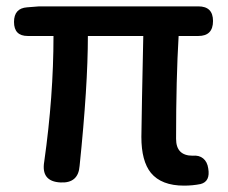

<svg xmlns="http://www.w3.org/2000/svg" viewBox="-20 -570 716 603"><path d="M558 13Q487 13 454 -27Q424 -64 424 -140Q424 -163 426 -262Q429 -397 430 -457H256Q256 -300 230 -49Q226 6 170 3Q108 0 119 -63Q148 -268 148 -457H67Q24 -457 24 -501Q24 -544 65 -547L103 -550H376H603Q649 -550 649 -504Q649 -457 603 -457H541Q533 -324 533 -134Q533 -81 585 -81Q605 -83 618 -72.5Q631 -62 634 -41Q641 0 610 8Q585 13 558 13Z"/></svg>

Font: GenSenRounded TW M
Style: Regular
Weight: 500
Version: Version 1.501;PS 1;hotconv 16.6.51;makeotf.lib2.5.65220